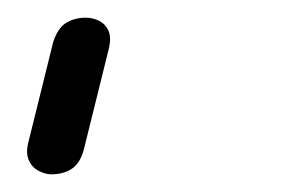

<svg xmlns="http://www.w3.org/2000/svg" viewBox="-20 -110 339 217"><path d="M38 87Q31 87 23.5 83Q16 79 12.5 71Q9 63 12 51L40 -62Q45 -78 54.5 -84Q64 -90 77 -90Q85 -90 92 -86.5Q99 -83 102.5 -75.5Q106 -68 103 -55L75 58Q71 74 61.5 80.5Q52 87 38 87Z"/></svg>

Font: Edu TAS Beginner
Style: Regular
Weight: 400
Designer: Tina and Corey Anderson
Foundry: Google for Education
Version: Version 1.003